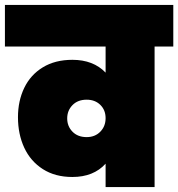

<svg xmlns="http://www.w3.org/2000/svg" viewBox="-31 -760 724 780"><path d="M673 -740V-571H597V0H398V-95Q349 -41 263 -41Q193 -41 143 -73Q93 -105 67.5 -160Q42 -215 42 -284Q42 -350 67.5 -403Q93 -456 143 -486.5Q193 -517 263 -517Q348 -517 398 -465V-571H-11V-740ZM321 -203Q355 -203 376.5 -225Q398 -247 398 -280Q398 -313 376.5 -334Q355 -355 321 -355Q285 -355 263.5 -333Q242 -311 242 -279Q242 -247 263.5 -225Q285 -203 321 -203Z"/></svg>

Font: Fz Poppins Black
Style: Regular
Weight: 900
Designer: Ninad Kale (Devanagari), Jonny Pinhorn (Latin)
Foundry: Indian Type Foundry
Version: Vit hóa bi Vntype.Com & FontZin.Com